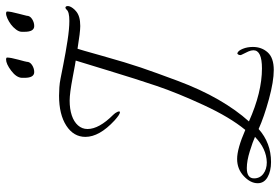

<svg xmlns="http://www.w3.org/2000/svg" viewBox="-165 -692 924 634"><g transform="rotate(-90 297.0 -375.0)"><path d="M414 -587Q411 -587 358.5 -597Q306 -607 282 -607Q254 -607 233 -600Q212 -593 200 -579.5Q188 -566 188 -548Q188 -510 235 -463Q238 -460 240.5 -456.5Q243 -453 244.5 -449.5Q246 -446 246 -444Q246 -442 245.5 -441.5Q245 -441 243 -441Q236 -441 216 -459Q162 -509 162 -555Q162 -594 199 -618Q236 -642 298 -642Q311 -642 325.5 -641Q340 -640 355 -637Q360 -636 400.5 -628Q441 -620 480 -614Q519 -608 545 -608Q575 -608 582 -617Q585 -620 588 -621Q594 -621 594 -613Q594 -610 592.5 -606Q591 -602 587 -596.5Q583 -591 577 -586Q569 -579 557 -575.5Q545 -572 528 -572Q508 -572 453 -581Q451 -576 429 -497.5Q407 -419 391 -372Q375 -325 347 -250Q319 -175 285 -116Q251 -57 213 -15Q309 28 388 28Q448 28 448 0Q448 -8 444 -17Q440 -26 436 -33.5Q432 -41 432 -43Q432 -47 434 -50.5Q436 -54 439 -53Q447 -50 453 -35Q459 -20 459 -2Q459 27 441 47Q423 67 383 67Q345 67 286.5 51Q228 35 188 17Q142 58 79 58Q49 58 29 46.5Q9 35 9 14Q9 -10 32.5 -32Q56 -54 89 -54Q123 -54 185 -27Q227 -78 267 -164.5Q307 -251 330 -319Q353 -387 380.5 -477.5Q408 -568 414 -587ZM162 5Q147 -2 115 -12Q83 -22 59 -22Q25 -22 25 2Q25 21 40 32.5Q55 44 78 44Q123 43 162 5ZM562 -749Q562 -738 551 -731Q540 -724 528 -724Q509 -724 509 -756Q509 -760 509 -765Q509 -774 516.5 -784Q524 -794 533.5 -801Q543 -808 553 -812.5Q563 -817 570 -817Q575 -817 576 -814Q576 -802 569 -776.5Q562 -751 562 -749ZM410 -749Q410 -738 399 -731Q388 -724 376 -724Q357 -724 357 -756Q357 -760 357 -765Q358 -783 380.5 -800Q403 -817 418 -817Q423 -817 424 -814Q424 -802 417 -776.5Q410 -751 410 -749Z"/></g></svg>

Font: Bilbo Swash Caps
Style: Regular
Weight: 400
Designer: Robert E. Leuschke
Foundry: Robert E. Leuschke
Version: Version 1.003